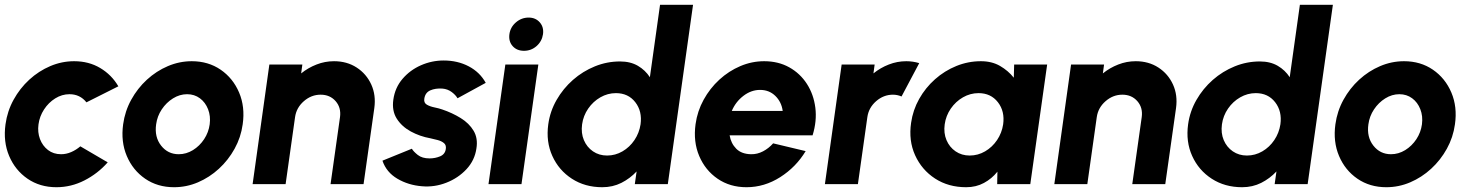

<svg xmlns="http://www.w3.org/2000/svg" viewBox="-28 -770 6170 803"><path d="M308 -158 422.5 -91Q381 -44 325.2 -15.5Q269.5 13 208 13Q139 13 87.2 -22.5Q35.5 -58 10.2 -117.8Q-15 -177.5 -5 -250Q2.5 -305 28.8 -352.8Q55 -400.5 94.5 -436.8Q134 -473 182.2 -493.5Q230.5 -514 282 -514Q343.5 -514 391.2 -485.5Q439 -457 467 -409L333.5 -342Q306.5 -376 262.5 -376Q231 -376 203 -358.5Q175 -341 156.2 -312.2Q137.5 -283.5 133 -250Q128.5 -217 139.2 -188.5Q150 -160 172.8 -142.5Q195.5 -125 227.5 -125Q249 -125 269.8 -134Q290.5 -143 308 -158Z M700 13Q631 13 579.2 -22.5Q527.5 -58 502.2 -117.8Q477 -177.5 487 -250Q494.5 -305 520.8 -352.8Q547 -400.5 586.5 -436.8Q626 -473 674.2 -493.5Q722.5 -514 774 -514Q843 -514 894.8 -478.5Q946.5 -443 972 -383Q997.5 -323 987 -250Q979.5 -195.5 953.2 -148Q927 -100.5 887.5 -64.2Q848 -28 800 -7.5Q752 13 700 13ZM719.5 -125Q751 -125 779 -142.2Q807 -159.5 825.8 -188Q844.5 -216.5 849 -250Q853.5 -284.5 842.2 -313.2Q831 -342 808 -359Q785 -376 754.5 -376Q723.5 -376 695.5 -358.5Q667.5 -341 648.5 -312.5Q629.5 -284 625 -250Q617.5 -197 645.8 -161Q674 -125 719.5 -125Z M1537.5 -318 1492.5 0H1354.5L1394 -280Q1399.5 -319.5 1375.8 -346.8Q1352 -374 1313 -374Q1274 -374 1242.8 -346.8Q1211.5 -319.5 1206 -280L1166.5 0H1028.5L1098.5 -500H1236.5L1231.5 -463Q1260.5 -486.5 1295.8 -500.2Q1331 -514 1369 -514Q1423 -514 1463.8 -487.5Q1504.5 -461 1524.8 -416.5Q1545 -372 1537.5 -318Z M1737 9Q1680 4.5 1634 -22.5Q1588 -49.5 1571.5 -98L1694.5 -148Q1701 -136.5 1719.2 -122Q1737.5 -107.5 1768.5 -107.5Q1792 -107.5 1812.8 -116.2Q1833.5 -125 1836.5 -147Q1839 -163 1828.8 -171.5Q1818.5 -180 1802.8 -184.2Q1787 -188.5 1772.5 -191.5Q1728 -199.5 1690 -220.2Q1652 -241 1631.2 -274Q1610.5 -307 1617 -353Q1624 -403.5 1655.5 -440.2Q1687 -477 1732.5 -497Q1778 -517 1827.5 -517Q1886 -517 1932.5 -492.5Q1979 -468 2003.5 -423.5L1885.5 -359Q1877.5 -373 1861 -385.2Q1844.5 -397.5 1822.5 -399.5Q1793 -401.5 1771.5 -392Q1750 -382.5 1746.5 -356.5Q1744 -340 1757.2 -332.2Q1770.5 -324.5 1789.2 -320.8Q1808 -317 1822 -312Q1863.5 -298 1898.8 -276.2Q1934 -254.5 1952.8 -223Q1971.5 -191.5 1964.5 -149Q1957.5 -99.5 1922.8 -62.2Q1888 -25 1838.5 -5.8Q1789 13.5 1737 9Z M2085.5 -500H2223.5L2153 0H2015ZM2163.5 -557.5Q2133.5 -557.5 2116 -577.2Q2098.5 -597 2102.5 -627Q2106.5 -656.5 2129.8 -676.5Q2153 -696.5 2183 -696.5Q2212 -696.5 2229.5 -676.5Q2247 -656.5 2243 -627Q2238.5 -597 2216 -577.2Q2193.5 -557.5 2163.5 -557.5Z M2732.5 -750H2870.5L2765 0H2627L2634.5 -53Q2607 -23.5 2570.8 -5.2Q2534.5 13 2491 13Q2418.5 13 2363.8 -22.5Q2309 -58 2282 -117.8Q2255 -177.5 2265 -250Q2272.5 -304.5 2299.8 -352Q2327 -399.5 2368.2 -435.8Q2409.5 -472 2460 -492.5Q2510.5 -513 2565 -513Q2608.5 -513 2639.8 -494.8Q2671 -476.5 2690 -447ZM2511 -119.5Q2545.5 -119.5 2575.5 -137Q2605.5 -154.5 2625.5 -184.2Q2645.5 -214 2651 -250Q2658.5 -304.5 2629 -342.5Q2599.5 -380.5 2548 -380.5Q2513.5 -380.5 2483 -363Q2452.5 -345.5 2432 -315.8Q2411.5 -286 2406.5 -250Q2401.5 -213.5 2414 -184Q2426.5 -154.5 2452 -137Q2477.5 -119.5 2511 -119.5Z M3094 13Q3025 13 2973.2 -22.5Q2921.5 -58 2896.2 -117.8Q2871 -177.5 2881 -250.5Q2888.5 -305 2914.8 -352.8Q2941 -400.5 2980.5 -436.8Q3020 -473 3068.2 -493.5Q3116.5 -514 3168 -514Q3227 -514 3272.8 -488.5Q3318.5 -463 3346.8 -419Q3375 -375 3382 -319.5Q3389 -264 3370.5 -204H3023.5Q3029 -170.5 3051.2 -148Q3073.5 -125.5 3113.5 -125Q3139 -124.5 3163 -137Q3187 -149.5 3205.5 -170.5L3341.5 -138Q3301.5 -71.5 3235.2 -29.2Q3169 13 3094 13ZM3032.5 -306H3245.5Q3240.5 -343.5 3214.8 -368.8Q3189 -394 3151 -394Q3113.5 -394 3081 -369Q3048.5 -344 3032.5 -306Z M3422 0 3492 -500H3630L3625 -463Q3654 -486.5 3689.2 -500.2Q3724.5 -514 3762.5 -514Q3789.5 -514 3816.5 -506L3742.5 -366.5Q3725 -374 3706.5 -374Q3667.5 -374 3636.2 -346.8Q3605 -319.5 3599.5 -280L3560 0Z M4213.5 -500H4351.5L4281 0H4142.5L4143.5 -52Q4120 -22.5 4087 -4.8Q4054 13 4013 13Q3938.5 13 3882.8 -23.2Q3827 -59.5 3799.2 -120.8Q3771.5 -182 3782.5 -256.5Q3790 -309.5 3816.2 -356.2Q3842.5 -403 3882.5 -438.5Q3922.5 -474 3971.8 -494Q4021 -514 4074.5 -514Q4120.5 -514 4154.5 -494.2Q4188.5 -474.5 4212 -445ZM4027.5 -119.5Q4062 -119.5 4092 -137Q4122 -154.5 4142 -184.2Q4162 -214 4167.5 -250Q4175 -304.5 4145.5 -342.5Q4116 -380.5 4064.5 -380.5Q4030 -380.5 3999.5 -363Q3969 -345.5 3948.5 -315.8Q3928 -286 3923 -250Q3918 -213.5 3930.5 -184Q3943 -154.5 3968.5 -137Q3994 -119.5 4027.5 -119.5Z M4890.5 -318 4845.5 0H4707.5L4747 -280Q4752.5 -319.5 4728.8 -346.8Q4705 -374 4666 -374Q4627 -374 4595.8 -346.8Q4564.5 -319.5 4559 -280L4519.5 0H4381.5L4451.5 -500H4589.5L4584.5 -463Q4613.5 -486.5 4648.8 -500.2Q4684 -514 4722 -514Q4776 -514 4816.8 -487.5Q4857.5 -461 4877.8 -416.5Q4898 -372 4890.5 -318Z M5408.5 -750H5546.5L5441 0H5303L5310.5 -53Q5283 -23.5 5246.8 -5.2Q5210.5 13 5167 13Q5094.5 13 5039.8 -22.5Q4985 -58 4958 -117.8Q4931 -177.5 4941 -250Q4948.5 -304.5 4975.8 -352Q5003 -399.5 5044.2 -435.8Q5085.5 -472 5136 -492.5Q5186.5 -513 5241 -513Q5284.5 -513 5315.8 -494.8Q5347 -476.5 5366 -447ZM5187 -119.5Q5221.5 -119.5 5251.5 -137Q5281.5 -154.5 5301.5 -184.2Q5321.5 -214 5327 -250Q5334.5 -304.5 5305 -342.5Q5275.5 -380.5 5224 -380.5Q5189.5 -380.5 5159 -363Q5128.5 -345.5 5108 -315.8Q5087.5 -286 5082.5 -250Q5077.5 -213.5 5090 -184Q5102.5 -154.5 5128 -137Q5153.5 -119.5 5187 -119.5Z M5770 13Q5701 13 5649.2 -22.5Q5597.5 -58 5572.2 -117.8Q5547 -177.5 5557 -250Q5564.5 -305 5590.8 -352.8Q5617 -400.5 5656.5 -436.8Q5696 -473 5744.2 -493.5Q5792.5 -514 5844 -514Q5913 -514 5964.8 -478.5Q6016.5 -443 6042 -383Q6067.5 -323 6057 -250Q6049.5 -195.5 6023.2 -148Q5997 -100.5 5957.5 -64.2Q5918 -28 5870 -7.5Q5822 13 5770 13ZM5789.5 -125Q5821 -125 5849 -142.2Q5877 -159.5 5895.8 -188Q5914.5 -216.5 5919 -250Q5923.5 -284.5 5912.2 -313.2Q5901 -342 5878 -359Q5855 -376 5824.5 -376Q5793.5 -376 5765.5 -358.5Q5737.5 -341 5718.5 -312.5Q5699.5 -284 5695 -250Q5687.5 -197 5715.8 -161Q5744 -125 5789.5 -125Z"/></svg>

Font: Urbanist ExtraBold
Style: Italic
Weight: 800
Italic angle: -8°
Designer: Corey Hu
Foundry: Corey Hu
Version: Version 1.321; ttfautohint (v1.8.4.7-5d5b)